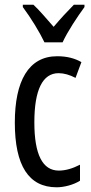

<svg xmlns="http://www.w3.org/2000/svg" viewBox="-20 -786 387 816"><path d="M169 -606H246C267 -652 309 -715 339 -756V-766H294C260 -731 242 -712 208 -672C178 -706 147 -743 122 -766H77V-756C112 -709 148 -650 169 -606ZM221 10C251 10 292 0 320 -18V-86C289 -70 259 -61 230 -61C161 -61 126 -129 126 -266C126 -404 161 -475 229 -475C252 -475 276 -468 301 -455L326 -522C298 -538 265 -547 223 -547C101 -547 43 -441 43 -265C43 -82 102 10 221 10Z"/></svg>

Font: Noto Sans Sinhala UI ExtraCondensed
Style: Regular
Weight: 400
Width: 2
Designer: Jelle Bosma - Monotype Design Team
Foundry: Monotype Imaging Inc.
Version: Version 2.006